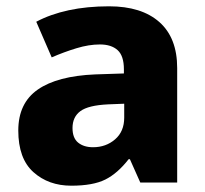

<svg xmlns="http://www.w3.org/2000/svg" viewBox="-20 -579 650 609"><path d="M326 -559Q429 -559 485.5 -509Q542 -459 542 -363V0H425L392 -74H388Q353 -29 314 -9.5Q275 10 206 10Q134 10 86 -33Q38 -76 38 -165Q38 -252 100 -295Q162 -338 282 -343L373 -346V-359Q373 -402 353 -420Q333 -438 297 -438Q262 -438 222.5 -426Q183 -414 144 -397L95 -510Q140 -534 198 -546.5Q256 -559 326 -559ZM323 -248Q260 -245 235 -226.5Q210 -208 210 -173Q210 -141 228 -126.5Q246 -112 275 -112Q316 -112 345 -137Q374 -162 374 -206V-250Z"/></svg>

Font: Noto Sans Thai Looped ExtraBold
Style: Regular
Weight: 800
Designer: Sasikarn Vongin, Ben Mitchell
Foundry: The Fontpad Ltd
Version: Version 1.001; ttfautohint (v1.8.4.7-5d5b)